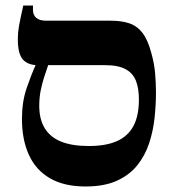

<svg xmlns="http://www.w3.org/2000/svg" viewBox="-20 -667 630 696"><path d="M290.1 9Q211.9 9 160.7 -21Q109.4 -50.9 84.5 -106.1Q59.6 -161.3 59.6 -235.8Q59.6 -297.9 76.5 -347.2Q93.4 -396.4 108.4 -429.4V-462.5H154.6V-430.8Q148.6 -412.7 141 -390.2Q133.4 -367.6 127.9 -340.9Q122.3 -314.1 122.3 -283.3Q122.3 -235.3 141.8 -202.8Q161.3 -170.2 200.9 -153.9Q240.5 -137.7 301.8 -137.7Q364.5 -137.7 404.5 -155.7Q444.4 -173.7 464 -210.7Q483.5 -247.7 483.5 -306.3Q483.5 -346.6 472.8 -374.1Q462 -401.7 435.3 -416.2Q408.7 -430.8 361 -430.8H116.8Q81.6 -430.8 63.1 -451.2Q44.6 -471.7 44.6 -525.1Q44.6 -549 49 -573.8Q53.5 -598.6 64.4 -647H99.5V-632.1Q99.5 -612.4 111.5 -602.2Q123.4 -592 146.8 -592H380.9Q420 -592 448.1 -582.7Q476.2 -573.4 495.9 -548.5Q515.7 -523.5 528.4 -475.3Q539.2 -437.6 542.3 -401.2Q545.4 -364.8 545.4 -332.1Q545.4 -287.9 540.4 -240.4Q535.4 -192.8 520.8 -148.3Q506.2 -103.9 478.2 -68.5Q450.1 -33.1 404.1 -12Q358 9 290.1 9Z"/></svg>

Font: Noto Serif Hebrew
Style: Regular
Weight: 400
Designer: Monotype Design Team
Foundry: Monotype Imaging Inc.
Version: Version 2.003